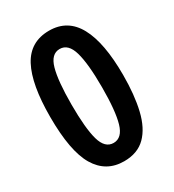

<svg xmlns="http://www.w3.org/2000/svg" viewBox="-178 -824 845 935"><g transform="rotate(-30 244.5 -357.0)"><path d="M449 -357Q449 -245 429.5 -162.5Q410 -80 365 -35Q320 10 244 10Q143 10 91 -77Q39 -164 39 -357Q39 -540 88 -632Q137 -724 244 -724Q348 -724 398.5 -631Q449 -538 449 -357ZM159 -357Q159 -223 177.5 -158Q196 -93 244 -93Q292 -93 311 -158Q330 -223 330 -357Q330 -489 311 -555Q292 -621 244 -621Q196 -621 177.5 -555.5Q159 -490 159 -357Z"/></g></svg>

Font: Noto Sans Condensed SemiBold
Style: Regular
Weight: 600
Width: 3
Designer: Monotype Design Team
Foundry: Monotype Imaging Inc.
Version: Version 2.013; ttfautohint (v1.8.4.7-5d5b)